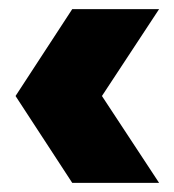

<svg xmlns="http://www.w3.org/2000/svg" viewBox="-20 -530 380 420"><path d="M203 -320 328 -130H138L14 -320L138 -510H328Z"/></svg>

Font: Banana Brick
Style: Regular
Weight: 400
Designer: artmaker
Foundry: artmaker
Version: Version 4.000 2011 initial release